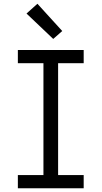

<svg xmlns="http://www.w3.org/2000/svg" viewBox="-20 -1001 540 1021"><path d="M75 0V-70H211V-665H75V-735H425V-665H289V-70H425V0ZM263 -794 121 -929 179 -981 311 -836Z"/></svg>

Font: Iosevka SS04
Style: Regular
Weight: 400
Monospace: yes
Designer: Belleve Invis
Foundry: Belleve Invis
Version: Version 19.0.0; ttfautohint (v1.8.4)